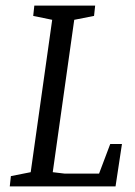

<svg xmlns="http://www.w3.org/2000/svg" viewBox="-20 -668 482 688"><path d="M19 -37 90 -51 167 -597 99 -611 103 -648H321L317 -611L246 -597L169 -51L211 -46H335L375 -152H417L394 0H15Z"/></svg>

Font: Faustina VF Beta
Style: Italic
Weight: 400
Italic angle: -8°
Designer: Alfonso Garcia
Foundry: Omnibus-Type
Version: Version 1.006